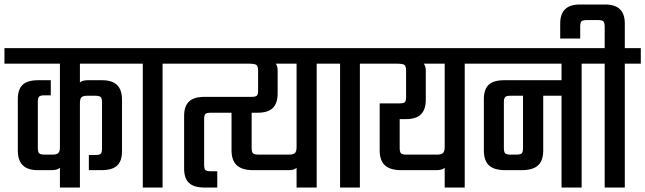

<svg xmlns="http://www.w3.org/2000/svg" viewBox="-40 -842 2897 862"><path d="M567.9 -556.2H318.8V-472.2Q330.1 -481.9 355 -481.9H418Q463.4 -481.9 485.6 -460.4Q507.8 -439 507.8 -393.1V-163.1Q507.8 -119.6 486.1 -98.9Q464.4 -78.1 416 -78.1H358.9V-146H388.2Q406.2 -146 412.1 -151.6Q418 -157.2 418 -174.8V-381.8Q418 -400.4 412.1 -406.2Q406.2 -412.1 388.2 -412.1H351.1Q333 -412.1 325.9 -405.3Q318.8 -398.4 318.8 -379.9V0H229V-88.9Q218.3 -78.1 191.9 -78.1H129.9Q84.5 -78.1 62.3 -99.9Q40 -121.6 40 -167V-397Q40 -440.9 61.8 -461.4Q83.5 -481.9 131.8 -481.9H188V-414.1H159.2Q141.6 -414.1 135.7 -408.2Q129.9 -402.3 129.9 -384.8V-178.2Q129.9 -159.7 135.7 -153.8Q141.6 -147.9 159.2 -147.9H196.8Q214.8 -147.9 221.9 -155Q229 -162.1 229 -180.2V-556.2H-20V-626H567.9Z M761.7 -626V-556.2H689.9V0H601.1V-556.2H528.8V-626Z M1291.5 -182.1V-556.2H1197.8Q1206.5 -545.9 1206.5 -524.9V-422.9Q1206.5 -378.9 1185.1 -357.4Q1163.6 -335.9 1116.7 -335.9H1089.8V-178.2Q1089.8 -159.7 1095.7 -153.8Q1101.6 -147.9 1119.6 -147.9H1257.8Q1277.3 -147.9 1284.4 -155.3Q1291.5 -162.6 1291.5 -182.1ZM1453.6 -626V-556.2H1381.8V0H1291.5V-88.9Q1280.8 -78.1 1256.8 -78.1H1095.7Q1046.9 -78.1 1023.2 -99.9Q999.5 -121.6 999.5 -167V-335.9H905.8Q888.2 -335.9 882.3 -330.6Q876.5 -325.2 876.5 -308.1V-101.1Q876.5 -84 882.3 -78.6Q888.2 -73.2 905.8 -73.2H935.5V0H878.9Q830.6 0 808.6 -20.8Q786.6 -41.5 786.6 -85V-321.8Q786.6 -365.2 808.6 -386.2Q830.6 -407.2 878.9 -407.2H1089.8Q1107.4 -407.2 1113 -412.6Q1118.7 -418 1118.7 -435.1V-522.9Q1118.7 -544.4 1111.6 -550.3Q1104.5 -556.2 1074.7 -556.2H722.7V-626Z M1647.5 -626V-556.2H1575.7V0H1486.8V-556.2H1414.6V-626Z M1956.5 -182.1V-556.2H1862.3Q1871.6 -545.4 1871.6 -524.9V-394Q1871.6 -350.6 1850.1 -328.9Q1828.6 -307.1 1781.2 -307.1H1754.4V-178.2Q1754.4 -159.7 1760.3 -153.8Q1766.1 -147.9 1784.2 -147.9H1922.4Q1941.9 -147.9 1949.2 -155.3Q1956.5 -162.6 1956.5 -182.1ZM2118.7 -626V-556.2H2046.4V0H1956.5V-88.9Q1945.8 -78.1 1920.4 -78.1H1760.3Q1711.4 -78.1 1688 -99.9Q1664.6 -121.6 1664.6 -167V-377.9H1754.4Q1772 -377.9 1777.6 -383.3Q1783.2 -388.7 1783.2 -405.8V-522.9Q1783.2 -544.4 1776.1 -550.3Q1769 -556.2 1739.3 -556.2H1592.3V-626Z M2308.1 -178.2V-412.1H2251Q2233.9 -412.1 2228 -406.2Q2222.2 -400.4 2222.2 -382.8V-178.2Q2222.2 -159.7 2228 -153.8Q2233.9 -147.9 2252 -147.9H2279.3Q2296.9 -147.9 2302.5 -153.8Q2308.1 -159.7 2308.1 -178.2ZM2643.1 -626V-556.2H2571.3V0H2481V-412.1H2398.9V-167Q2398.9 -121.1 2375.7 -99.6Q2352.5 -78.1 2302.2 -78.1H2228Q2178.2 -78.1 2155.3 -99.6Q2132.3 -121.1 2132.3 -167V-397Q2132.3 -440.9 2154.1 -461.4Q2175.8 -481.9 2224.1 -481.9H2481V-556.2H2078.1V-626Z M2836.9 -626V-556.2H2765.1V0H2674.8V-556.2H2603V-626H2674.8V-720.2Q2674.8 -740.2 2668.9 -746.1Q2663.1 -752 2643.1 -752H2597.2Q2575.7 -752 2570.3 -746.3Q2564.9 -740.7 2564.9 -720.2V-668.9H2475.1V-736.8Q2475.1 -821.8 2563 -821.8H2677.2Q2765.1 -821.8 2765.1 -736.8V-626Z"/></svg>

Font: Teko
Style: Regular
Weight: 400
Designer: Manushi Parikh, Jonny Pinhorn
Foundry: Indian Type Foundry
Version: Version 2.000;PS 1.0;hotconv 1.0.79;makeotf.lib2.5.61930